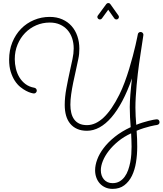

<svg xmlns="http://www.w3.org/2000/svg" viewBox="-20 -818 1054 1244"><path d="M1013.7 -26.4Q1013.7 -10.7 994.6 -7.8Q993.7 -7.8 982.2 -5.9Q970.7 -3.9 952.9 0.5Q935.1 4.9 912.1 12Q889.2 19 865.2 29.3Q867.2 55.7 868.2 81.8Q869.1 107.9 869.1 133.3Q869.1 184.6 861.3 233.4Q853.5 282.2 835 320.6Q816.4 358.9 785.6 382.3Q754.9 405.8 709.5 405.8Q683.1 405.8 662.1 396.2Q641.1 386.7 626.5 370.4Q611.8 354 604 332Q596.2 310.1 596.2 285.2Q596.2 252.4 609.9 215.3Q623.5 178.2 651.9 140.9Q680.2 103.5 723.6 68.6Q767.1 33.7 826.7 5.9Q824.2 -24.9 822.5 -58.8Q820.8 -92.8 820.8 -124.5Q820.8 -140.6 821.8 -161.4Q822.8 -182.1 824.7 -206.1Q826.7 -230 829.3 -256.3Q832 -282.7 835 -310.1Q806.2 -227.1 772.5 -163.6Q738.8 -100.1 701.9 -57.4Q665 -14.6 625 7.3Q585 29.3 543.5 29.3Q506.8 29.3 480 17.3Q453.1 5.4 435.1 -16.4Q417 -38.1 408.2 -68.8Q399.4 -99.6 399.4 -137.7Q399.4 -188.5 410.2 -246.3Q420.9 -304.2 434.1 -363.8Q441.9 -399.4 449.7 -435.5Q457.5 -471.7 457.5 -503.9Q457.5 -539.6 447.3 -570.3Q437 -601.1 417.2 -623.5Q397.5 -646 368.7 -658.9Q339.8 -671.9 302.7 -671.9Q255.9 -671.9 214.6 -654.1Q173.3 -636.2 142.6 -604.5Q111.8 -572.8 93.8 -529.3Q75.7 -485.8 75.7 -434.6Q75.7 -403.8 83 -373.3Q90.3 -342.8 105.7 -317.1Q121.1 -291.5 145 -273.4Q168.9 -255.4 202.1 -249.5Q209 -248.5 213.6 -243.2Q218.3 -237.8 218.3 -231Q218.3 -223.6 212.9 -218Q207.5 -212.4 200.2 -212.4Q194.8 -212.4 180.7 -216.3Q166.5 -220.2 148.7 -229.5Q130.9 -238.8 111.3 -254.6Q91.8 -270.5 75.9 -294.9Q60.1 -319.3 49.6 -352.8Q39.1 -386.2 39.1 -431.2Q39.1 -492.7 59.8 -543.7Q80.6 -594.7 116.2 -631.3Q151.9 -668 200 -688.2Q248 -708.5 302.2 -708.5Q347.7 -708.5 383.5 -692.6Q419.4 -676.8 443.8 -649.2Q468.3 -621.6 481.2 -584Q494.1 -546.4 494.1 -502.9Q494.1 -486.8 492.7 -470Q491.2 -453.1 487.3 -435.5Q480 -397.9 470.9 -358.9Q461.9 -319.8 454.1 -281.7Q446.3 -243.7 441.2 -207.5Q436 -171.4 436 -139.6Q436 -111.3 441.7 -87.2Q447.3 -63 460 -45.2Q472.7 -27.3 493.2 -17.3Q513.7 -7.3 543.9 -7.3Q599.1 -7.3 651.6 -56.6Q704.1 -106 752.9 -204.1Q771.5 -241.2 787.6 -284.7Q803.7 -328.1 816.9 -371.6Q830.1 -415 840.6 -455.1Q851.1 -495.1 858.2 -526.1Q865.2 -557.1 869.1 -576.2Q873 -595.2 873 -595.7Q874 -602.5 879.2 -606.7Q884.3 -610.8 890.6 -610.8Q898.9 -610.8 904.1 -605.2Q909.2 -599.6 909.2 -592.8Q909.2 -590.8 906.7 -575Q904.3 -559.1 900.4 -533.4Q896.5 -507.8 891.4 -474.1Q886.2 -440.4 880.9 -403.3Q877 -375.5 872.8 -339.6Q868.7 -303.7 865.2 -265.6Q861.8 -227.5 859.6 -189.9Q857.4 -152.3 857.4 -121.1Q857.4 -94.7 858.9 -66.2Q860.4 -37.6 862.8 -9.3Q882.8 -17.6 903.6 -23.9Q924.3 -30.3 942.4 -34.9Q960.4 -39.6 974.1 -42Q987.8 -44.4 993.2 -44.9Q1002.9 -45.9 1008.3 -40.3Q1013.7 -34.7 1013.7 -26.4ZM829.6 45.9Q782.7 67.4 746.3 97.2Q710 127 684.8 159.4Q659.7 191.9 646.5 224.6Q633.3 257.3 633.3 285.2Q633.3 302.7 638.4 317.9Q643.6 333 653.3 344.5Q663.1 356 677.2 362.3Q691.4 368.7 709 368.7Q735.4 368.7 754.6 357.4Q773.9 346.2 787.8 327.1Q801.8 308.1 810.3 283.7Q818.8 259.3 824 233.2Q829.1 207 830.8 180.9Q832.5 154.8 832.5 132.3Q832.5 111.3 831.5 89.6Q830.6 67.9 829.6 45.9ZM747.6 -717.3Q750.5 -712.9 750.5 -708Q750.5 -701.7 745.8 -696.8Q741.2 -691.9 734.4 -691.9Q726.1 -691.9 721.2 -698.2L681.2 -754.9L640.1 -698.2Q635.3 -691.9 627.4 -691.9Q620.6 -691.9 615.7 -696.8Q610.8 -701.7 610.8 -708Q610.8 -713.9 614.3 -717.8L668.9 -792Q673.8 -798.3 682.1 -798.3Q690.4 -798.3 694.8 -791.5Z"/></svg>

Font: Sacramento
Style: Regular
Weight: 400
Designer: Astigmatic (AOETI)
Foundry: Astigmatic (AOETI)
Version: Version 1.000